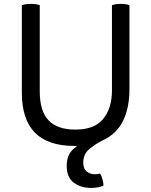

<svg xmlns="http://www.w3.org/2000/svg" viewBox="-20 -717 764 974"><path d="M487.3 163.1Q481.4 165 475.6 166Q468.8 167 462.9 167Q436.5 167 418.9 152.3Q402.3 137.7 402.3 108.4Q402.3 63.5 435.5 37.1Q468.8 10.7 502.9 -5.9Q572.3 -38.1 604.5 -104.5Q636.7 -170.9 636.7 -264.6Q636.7 -406.2 636.7 -690.4Q629.9 -693.4 620.1 -695.3Q609.4 -697.3 592.8 -697.3Q576.2 -697.3 565.4 -695.3Q554.7 -693.4 547.9 -690.4Q547.9 -545.9 547.9 -257.8Q547.9 -168.9 503.9 -114.3Q460 -59.6 362.3 -59.6Q270.5 -59.6 226.6 -106.4Q181.6 -152.3 181.6 -254.9Q181.6 -400.4 181.6 -690.4Q174.8 -693.4 164.1 -695.3Q153.3 -697.3 136.7 -697.3Q120.1 -697.3 109.4 -695.3Q97.7 -693.4 90.8 -690.4Q90.8 -668 90.8 -625Q90.8 -530.3 90.8 -247.1Q90.8 -111.3 157.2 -43.9Q223.6 23.4 358.4 23.4Q361.3 23.4 368.2 23.4Q368.2 24.4 368.2 27.3Q345.7 40 332 64.5Q318.4 88.9 318.4 124Q318.4 182.6 353.5 209Q389.6 236.3 440.4 236.3Q460.9 236.3 476.6 233.4Q491.2 230.5 504.9 224.6Q504.9 210.9 500 192.4Q495.1 173.8 487.3 163.1Z"/></svg>

Font: cl
Style: Regular
Weight: 400
Designer: Mitja Miklavcic
Version: Version 1.0